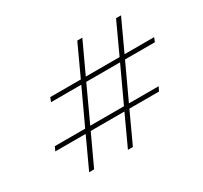

<svg xmlns="http://www.w3.org/2000/svg" viewBox="-111 -752 847 802"><g transform="rotate(-30 313.0 -351.5)"><path d="M287.1 -434.1 210 -267.1H372.6L450.2 -434.1ZM396.5 -267.1H540L529.8 -247.1H387.2L319.8 -101.1H295.9L363.3 -247.1H200.7L132.8 -101.1H108.9L176.3 -247.1H29.8L39.1 -267.1H185.5L263.2 -434.1H117.2L125 -454.1H272.5L340.8 -602.1H365.2L296.4 -454.1H459.5L527.8 -602.1H551.8L483.4 -454.1H626L618.2 -434.1H474.1Z"/></g></svg>

Font: PlayfairDisplay-BoldItalic
Style: Bold Italic
Weight: 700
Italic angle: -14.9847°
Designer: Claus Eggers Sørensen
Foundry: Claus Eggers Sørensen
Version: Version 1.002;PS 001.002;hotconv 1.0.70;makeotf.lib2.5.58329